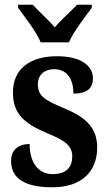

<svg xmlns="http://www.w3.org/2000/svg" viewBox="-20 -786 462 816"><path d="M153 -606H273C292 -651 342 -715 370 -753V-766H308C283 -740 239 -701 213 -670C186 -701 143 -740 119 -766H57V-753C84 -715 135 -651 153 -606ZM202 10C325 10 393 -55 393 -159C393 -249 337 -291 250 -327C165 -362 141 -381 141 -428C141 -469 170 -492 210 -492C260 -492 292 -456 292 -388C350 -388 375 -411 375 -453C375 -502 331 -547 222 -547C110 -547 35 -495 35 -393C35 -301 84 -260 185 -218C260 -187 287 -165 287 -121C287 -77 263 -46 204 -46C144 -46 106 -93 106 -174C68 -174 27 -157 27 -102C27 -34 76 10 202 10Z"/></svg>

Font: Noto Serif Tamil Condensed
Style: Bold Italic
Weight: 700
Width: 3
Italic angle: -12°
Designer: Indian Type Foundry, Tom Grace, and the Monotype Design Team
Foundry: Monotype Imaging Inc.
Version: Version 2.003